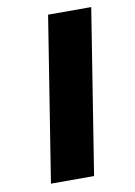

<svg xmlns="http://www.w3.org/2000/svg" viewBox="-81 -758 571 811"><g transform="rotate(-10 204.0 -352.5)"><path d="M71 0 183 -705H368L256 0Z"/></g></svg>

Font: Nunito Sans 7pt Expanded ExtraBold
Style: Italic
Weight: 800
Width: 7
Italic angle: -9°
Designer: Vernon Adams
Foundry: Vernon Adams
Version: Version 3.101;gftools[0.9.27]